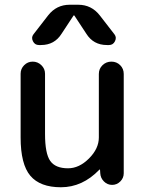

<svg xmlns="http://www.w3.org/2000/svg" viewBox="-20 -780 614 810"><path d="M237 10Q149 10 108 -38.5Q67 -87 67 -200V-469Q67 -490 82 -505Q97 -520 118 -520Q139 -520 154.5 -505Q170 -490 170 -469V-215Q170 -132 192 -101Q214 -70 267 -70Q314 -70 355.5 -111.5Q397 -153 397 -200V-468Q397 -490 412.5 -505Q428 -520 450 -520Q472 -520 487 -505Q502 -490 502 -468V-49Q502 -29 487.5 -14.5Q473 0 453 0Q433 0 418.5 -14.5Q404 -29 403 -49L402 -64Q402 -65 401 -65Q400 -65 399 -64Q328 10 237 10ZM310 -760Q366 -760 401 -715L463 -635Q473 -622 465 -606Q457 -590 440 -590H431Q374 -590 344 -638L294 -714Q294 -715 292 -715Q290 -715 290 -714L240 -638Q210 -590 153 -590H144Q127 -590 119 -606Q111 -622 121 -635L183 -715Q218 -760 274 -760Z"/></svg>

Font: Rounded Mplus 1c Medium
Style: Regular
Weight: 500
Version: Version 1.059.20150529